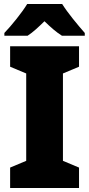

<svg xmlns="http://www.w3.org/2000/svg" viewBox="-20 -947 448 967"><path d="M293 -927H117C92 -885 36 -816 2 -781V-767H119C148 -786 172 -809 204 -840C236 -809 262 -786 292 -767H407V-781C371 -822 321 -882 293 -927ZM378 0V-103L297 -137V-577L378 -611V-714H31V-611L112 -577V-137L31 -103V0Z"/></svg>

Font: Noto Sans Devanagari SemiCondensed Black
Style: Regular
Weight: 900
Width: 4
Designer: Jelle Bosma - Monotype Design Team
Foundry: Monotype Imaging Inc.
Version: Version 2.004